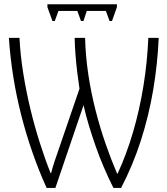

<svg xmlns="http://www.w3.org/2000/svg" viewBox="-20 -895 800 919"><path d="M203.1 4.4Q166 -77.6 135.5 -165Q105 -252.4 81.8 -343.3Q58.6 -434.1 43.7 -527.1Q28.8 -620.1 22.5 -713.9H73.2Q77.6 -628.9 91.6 -542.5Q105.5 -456.1 125.7 -372.3Q146 -288.6 170.7 -211.2Q195.3 -133.8 222.2 -66.4H224.6Q231 -91.3 241.5 -123.8Q252 -156.2 264.6 -190.9L360.4 -470.2Q354.5 -508.8 349.4 -551.8Q344.2 -594.7 341.1 -636.5Q337.9 -678.2 337.4 -713.9H387.2Q389.6 -625.5 402.8 -538.1Q416 -450.7 437.5 -366.7Q459 -282.7 485.6 -206.3Q512.2 -129.9 540.5 -64H543Q586.4 -158.2 617.4 -264.6Q648.4 -371.1 666.7 -484.6Q685.1 -598.1 689.9 -713.9H739.7Q734.4 -590.3 713.6 -466.8Q692.9 -343.3 654.8 -224.1Q616.7 -105 559.6 4.4H522.9Q499 -43 477.8 -92.5Q456.5 -142.1 438.7 -192.6Q420.9 -243.2 405.8 -293.2Q390.6 -343.3 379.9 -391.6L245.1 4.4ZM539.6 -874.5V-860.8L516.1 -794.4H504.4L486.8 -842.8H395.5L379.4 -794.4H367.7L350.1 -842.8H259.8L242.2 -794.4H231L207 -860.8V-874.5Z"/></svg>

Font: Open Sans SemiCondensed Light
Style: Regular
Weight: 300
Width: 4
Designer: Monotype Design Team
Foundry: Monotype Imaging Inc.
Version: Version 3.000